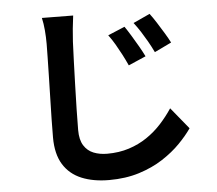

<svg xmlns="http://www.w3.org/2000/svg" viewBox="-57 -853 1114 987"><g transform="rotate(-5 500.0 -359.0)"><path d="M613.7 -706.8Q627.8 -686.3 645.5 -657.4Q663.1 -628.5 680 -599.1Q696.9 -569.6 708.2 -546.2L618.5 -507.2Q603.9 -539.4 589.6 -566.5Q575.3 -593.7 560.4 -619.3Q545.6 -644.9 526.7 -670.4ZM747.9 -761.6Q763 -741.9 781.1 -713.5Q799.2 -685.1 816.6 -656.4Q834.1 -627.8 845.3 -605.3L758 -563.3Q742.6 -595.2 727.4 -621.6Q712.2 -647.9 696.5 -672.8Q680.7 -697.6 661.8 -722ZM355.9 -787.4Q351.4 -755.4 348 -719.7Q344.7 -684 342.9 -653.9Q341.1 -613.8 339 -555.3Q336.9 -496.8 335 -432.4Q333.1 -367.9 331.6 -306.3Q330.1 -244.8 330.1 -198.5Q330.1 -148.1 348.7 -118.7Q367.2 -89.3 398.5 -76.8Q429.8 -64.3 468.7 -64.3Q530.4 -64.3 581.5 -80.9Q632.6 -97.4 674.3 -125.6Q716.1 -153.8 750 -190.8Q783.9 -227.8 810.9 -268.7L901.5 -157.9Q876.9 -122.1 838 -82.2Q799.2 -42.4 745.4 -7.4Q691.5 27.6 622 49.5Q552.5 71.3 467.2 71.3Q385.7 71.3 325 46.2Q264.3 21 231.1 -32.7Q198 -86.5 198 -171.5Q198 -211.9 199 -264.5Q200 -317.1 201.6 -374.1Q203.2 -431.2 204.3 -485.7Q205.4 -540.3 206.4 -584.4Q207.4 -628.6 207.4 -653.9Q207.4 -690.3 204.4 -724.8Q201.5 -759.4 194.6 -789Z"/></g></svg>

Font: Shanggu Sans SC VF
Style: Regular
Weight: 250
Designer: GuiWonder
Version: Version 1.021